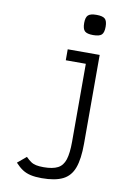

<svg xmlns="http://www.w3.org/2000/svg" viewBox="-110 -926 820 1189"><g transform="rotate(10 300.0 -331.5)"><path d="M238 196Q198 196 169 189.5Q140 183 117.5 168.5Q95 154 71 128L126 82Q143 99 157.5 109Q172 119 191 123Q210 127 238 127Q295 127 327 110.5Q359 94 372 53.5Q385 13 385 -59V-549H259V-618H460V-59Q460 36 439.5 92Q419 148 370.5 172Q322 196 238 196ZM398 -732Q360 -732 345.5 -745.5Q331 -759 331 -796Q331 -832 345.5 -845.5Q360 -859 398 -859Q437 -859 451.5 -845.5Q466 -832 466 -796Q466 -759 451.5 -745.5Q437 -732 398 -732Z"/></g></svg>

Font: Victor Mono
Style: Regular
Weight: 400
Monospace: yes
Designer: Rune Bjørnerås
Version: Version 1.561;gftools[0.9.30]